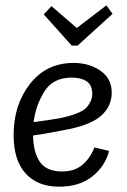

<svg xmlns="http://www.w3.org/2000/svg" viewBox="-20 -690 477 720"><path d="M249 -519 144 -636 173 -667 268 -585 379 -670 402 -638 271 -519ZM213 -47Q259 -47 288.5 -71.5Q318 -96 334 -137L389 -124Q375 -68 327 -29Q279 10 202 10Q121 10 76 -39.5Q31 -89 31 -183Q31 -297 92.5 -375.5Q154 -454 256 -454Q315 -454 357 -424.5Q399 -395 399 -343Q399 -294 362.5 -259Q326 -224 240 -206Q209 -200 174.5 -193.5Q140 -187 104 -182Q105 -119 129.5 -83Q154 -47 213 -47ZM211 -248Q287 -265 306.5 -289Q326 -313 326 -337Q326 -371 305 -385Q284 -399 249 -399Q179 -399 146.5 -347Q114 -295 106 -232Q174 -241 211 -248Z"/></svg>

Font: Zilla Slab
Style: Italic
Weight: 400
Italic angle: -6°
Designer: Typotheque.com
Foundry: Typotheque type foundry
Version: Version 1.1; 2017; ttfautohint (v1.6)